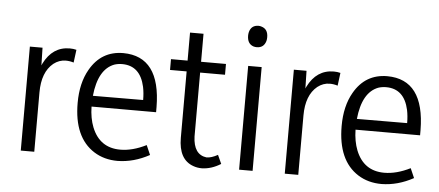

<svg xmlns="http://www.w3.org/2000/svg" viewBox="-48 -786 2057 900"><g transform="rotate(5 980.5 -336.0)"><path d="M138.7 0V-279.3Q138.7 -375 191.4 -418Q217.8 -438.5 249 -438.5Q267.6 -438.5 286.1 -432.6L293.9 -493.2Q279.3 -497.1 262.7 -497.1Q181.6 -497.1 140.6 -415Q138.7 -410.2 136.7 -406.2L134.8 -489.3H75.2V0Z M680.7 -32.2 661.1 -77.1Q596.7 -44.9 539.1 -44.9Q442.4 -44.9 405.3 -137.7Q388.7 -179.7 387.7 -234.4H691.4V-258.8Q689.5 -496.1 514.6 -497.1Q411.1 -497.1 358.4 -404.3Q321.3 -339.8 321.3 -246.1Q321.3 -84 419.9 -21.5Q467.8 8.8 531.2 8.8Q607.4 7.8 680.7 -32.2ZM513.7 -445.3Q598.6 -445.3 620.1 -347.7Q626 -319.3 626 -286.1L389.6 -285.2Q402.3 -411.1 476.6 -439.5Q494.1 -445.3 513.7 -445.3Z M1016.6 -19.5 998 -60.5Q967.8 -43.9 945.3 -43.9Q883.8 -51.8 880.9 -136.7V-437.5H998V-488.3H880.9V-620.1H817.4V-488.3H739.3V-437.5H817.4V-125Q817.4 -22.5 887.7 2Q906.2 8.8 927.7 8.8Q972.7 7.8 1016.6 -19.5Z M1166 0V-488.3H1102.5V0ZM1179.7 -629.9Q1179.7 -668.9 1147.5 -677.7Q1141.6 -679.7 1134.8 -679.7Q1100.6 -679.7 1091.8 -646.5Q1089.8 -637.7 1089.8 -629.9Q1089.8 -590.8 1120.1 -581.1Q1127.9 -579.1 1134.8 -579.1Q1168 -579.1 1177.7 -612.3Q1179.7 -621.1 1179.7 -629.9Z M1380.9 0V-279.3Q1380.9 -375 1433.6 -418Q1460 -438.5 1491.2 -438.5Q1509.8 -438.5 1528.3 -432.6L1536.1 -493.2Q1521.5 -497.1 1504.9 -497.1Q1423.8 -497.1 1382.8 -415Q1380.9 -410.2 1378.9 -406.2L1377 -489.3H1317.4V0Z M1922.9 -32.2 1903.3 -77.1Q1838.9 -44.9 1781.2 -44.9Q1684.6 -44.9 1647.5 -137.7Q1630.9 -179.7 1629.9 -234.4H1933.6V-258.8Q1931.6 -496.1 1756.8 -497.1Q1653.3 -497.1 1600.6 -404.3Q1563.5 -339.8 1563.5 -246.1Q1563.5 -84 1662.1 -21.5Q1710 8.8 1773.4 8.8Q1849.6 7.8 1922.9 -32.2ZM1755.9 -445.3Q1840.8 -445.3 1862.3 -347.7Q1868.2 -319.3 1868.2 -286.1L1631.8 -285.2Q1644.5 -411.1 1718.8 -439.5Q1736.3 -445.3 1755.9 -445.3Z"/></g></svg>

Font: Yaldevi Colombo
Style: Regular
Weight: 400
Designer: Sol Matas, Denzil Rajitha, Kosala Senevirathne and Pathum Egodawatta
Foundry: Mooniak
Version: Version 1.020 ; ttfautohint (v1.6)